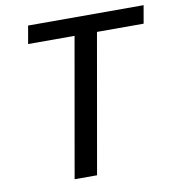

<svg xmlns="http://www.w3.org/2000/svg" viewBox="-79 -771 776 843"><g transform="rotate(-10 308.5 -350.0)"><path d="M186 0 295 -620H88L102 -700H617L603 -620H395L286 0Z"/></g></svg>

Font: DM Sans 28pt Medium
Style: Italic
Weight: 500
Italic angle: -10°
Version: Version 4.004;gftools[0.9.30]